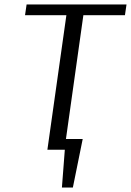

<svg xmlns="http://www.w3.org/2000/svg" viewBox="-20 -670 586 859"><path d="M257 169 270 0H192L277 -602H92L99 -650H546L539 -602H353L275 -48H350L306 169Z"/></svg>

Font: Arsenal SC
Style: Italic
Weight: 400
Italic angle: -9.10001°
Designer: Andrij Shevchenko
Foundry: Stairsfor
Version: Version 2.001; ttfautohint (v1.8.4.7-5d5b)